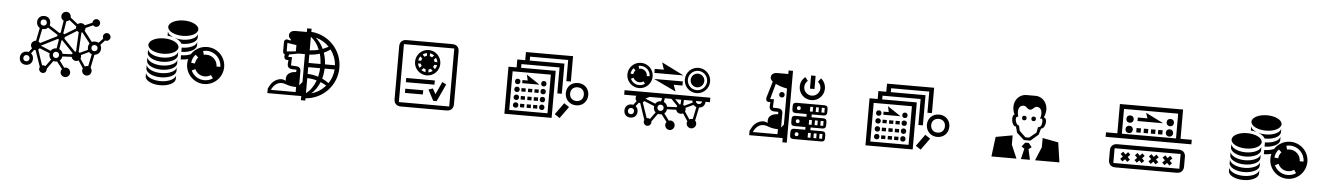

<svg xmlns="http://www.w3.org/2000/svg" viewBox="-28 -1345 13256 1907"><g transform="rotate(5 6600.0 -391.0)"><path d="M195 -211C195 -229 207 -242 226 -242C244 -242 257 -229 257 -211C257 -192 244 -180 226 -180C207 -180 195 -192 195 -211ZM450 -269C450 -248 458 -230 471 -219L421 -149C414 -153 407 -155 399 -155C395 -155 391 -155 387 -153L335 -307C341 -311 345 -316 348 -321L451 -280C450 -276 450 -272 450 -269ZM522 -430C524 -427 528 -425 531 -422L516 -334C490 -334 470 -323 459 -305L358 -347ZM485 -269C485 -287 497 -300 515 -300C534 -300 546 -287 546 -269C546 -250 534 -238 515 -238C497 -238 485 -250 485 -269ZM579 -285C575 -306 562 -322 543 -329L558 -418C560 -419 562 -419 564 -420L679 -301C677 -297 675 -293 673 -289ZM761 -253C764 -259 765 -266 765 -274C765 -279 764 -284 763 -289L840 -326C847 -317 857 -311 869 -307L844 -185C841 -185 838 -186 835 -186C826 -186 818 -183 811 -179ZM860 -370C860 -388 872 -400 890 -400C909 -400 921 -388 921 -370C921 -351 909 -339 890 -339C872 -339 860 -351 860 -370ZM335 -578C335 -597 347 -609 366 -609C384 -609 397 -597 397 -578C397 -560 384 -548 366 -548C347 -548 335 -560 335 -578ZM347 -372C343 -378 337 -383 331 -386L357 -513C380 -513 397 -515 414 -532L514 -468C513 -464 512 -460 512 -455ZM690 -558C690 -555 691 -551 692 -548L580 -480C577 -483 573 -486 569 -489L589 -610C600 -612 611 -617 618 -626L692 -568C691 -565 690 -561 690 -558ZM584 -438C586 -442 588 -448 588 -453L704 -525C709 -520 715 -516 721 -514L711 -320C707 -320 704 -319 700 -317ZM825 -370C825 -362 826 -354 828 -347L748 -310C745 -313 741 -315 737 -317L748 -512C752 -513 755 -514 757 -515L838 -411C830 -400 825 -386 825 -370ZM361 -117C361 -96 378 -79 399 -79C428 -79 437 -101 437 -126L495 -206C501 -204 508 -203 515 -203C521 -203 527 -204 532 -205L587 -134C580 -126 576 -115 576 -104C576 -78 598 -57 624 -57C650 -57 671 -78 671 -104C671 -130 650 -152 624 -152C618 -152 613 -151 608 -149L557 -217C570 -226 578 -241 580 -259L672 -263C677 -242 696 -226 718 -226C727 -226 736 -229 744 -234L793 -159C790 -153 788 -146 788 -139C788 -112 809 -91 835 -91C861 -91 882 -112 882 -139C882 -152 877 -163 869 -172L896 -304C932 -307 956 -332 956 -370C956 -384 952 -397 946 -407L989 -454C993 -453 997 -452 1002 -452C1023 -452 1040 -469 1040 -491C1040 -512 1023 -529 1002 -529C981 -529 964 -512 964 -491C964 -484 965 -477 969 -471L927 -426C917 -432 904 -435 890 -435C878 -435 868 -433 859 -428L778 -533C782 -540 785 -549 785 -561L858 -594C866 -586 876 -581 887 -581C908 -581 925 -598 925 -620C925 -641 908 -658 887 -658C866 -658 849 -641 849 -619L775 -587C767 -598 753 -605 738 -605C725 -605 713 -600 704 -592L629 -651C629 -680 613 -704 582 -704C556 -704 535 -683 535 -657C535 -638 546 -622 562 -614L543 -493C539 -492 535 -491 531 -489L428 -555C430 -562 431 -570 431 -578C431 -618 405 -644 366 -644C327 -644 300 -618 300 -578C300 -552 312 -532 332 -521L306 -392C281 -391 260 -371 260 -345C260 -333 265 -322 273 -313L243 -274C238 -276 232 -276 226 -276C186 -276 160 -250 160 -211C160 -172 186 -145 226 -145C265 -145 292 -172 291 -211V-214C290 -235 282 -252 267 -263L295 -299C299 -298 303 -298 310 -298L366 -135C363 -130 361 -124 361 -117Z M1860 -308C1863 -340 1876 -369 1897 -392L1925 -366C1910 -349 1900 -328 1898 -304ZM1907 -249C1923 -211 1961 -185 2005 -185C2028 -185 2049 -192 2066 -204L2088 -172C2064 -156 2036 -147 2005 -147C1946 -147 1894 -182 1872 -233ZM1968 -435C1980 -438 1992 -440 2005 -440C2086 -440 2152 -374 2152 -293H2114C2114 -353 2065 -401 2005 -401C1996 -401 1986 -400 1978 -398ZM1421 -449C1421 -407 1488 -373 1571 -373C1654 -373 1721 -407 1721 -449C1721 -492 1654 -526 1571 -526C1488 -526 1421 -492 1421 -449ZM1722 -411C1722 -369 1654 -335 1571 -335C1489 -335 1422 -369 1422 -411V-370C1422 -328 1489 -293 1571 -293C1653 -293 1720 -327 1722 -368ZM1722 -331C1722 -290 1654 -256 1571 -256C1489 -256 1422 -290 1422 -331V-290C1422 -248 1489 -214 1571 -214C1653 -214 1720 -247 1722 -289ZM1722 -255C1722 -214 1654 -180 1571 -180C1489 -180 1422 -214 1422 -255V-215C1422 -172 1489 -138 1571 -138C1653 -138 1720 -171 1722 -213ZM1722 -176C1722 -134 1654 -100 1571 -100C1489 -100 1422 -134 1422 -176V-135C1422 -93 1489 -59 1571 -59C1653 -59 1720 -92 1722 -134ZM1602 -644C1602 -601 1670 -567 1752 -567C1835 -567 1902 -601 1902 -644C1902 -686 1835 -720 1752 -720C1670 -720 1602 -686 1602 -644ZM1903 -605C1903 -563 1836 -529 1753 -529C1725 -529 1699 -533 1677 -540C1672 -542 1667 -543 1662 -545C1626 -559 1603 -580 1603 -605V-564C1603 -561 1603 -558 1604 -555C1618 -555 1640 -552 1662 -545C1667 -543 1672 -541 1677 -540C1706 -529 1734 -512 1747 -488H1753C1835 -487 1901 -521 1903 -562C1903 -585 1903 -582 1903 -605ZM1753 -408C1835 -408 1901 -442 1903 -483C1903 -506 1903 -503 1903 -526C1903 -484 1836 -450 1753 -450ZM1821 -294C1821 -192 1904 -109 2005 -109C2107 -109 2190 -192 2190 -294V-298C2188 -398 2106 -478 2005 -478C1967 -478 1932 -467 1903 -447V-449C1903 -449 1903 -449 1903 -447C1881 -433 1863 -414 1849 -392C1823 -381 1789 -374 1753 -374V-332C1780 -332 1805 -336 1827 -342C1823 -327 1821 -311 1821 -294Z M2771 -186C2817 -186 2834 -159 2919 -159V-109H2672C2696 -163 2735 -186 2771 -186ZM2978 -492V-214L2948 -178V-322C2948 -346 2935 -363 2902 -365L2850 -368L2853 -451H2815L2822 -475L2914 -492ZM3022 -257C3055 -256 3087 -251 3117 -242C3097 -187 3066 -139 3022 -107ZM3141 -366C3139 -337 3135 -308 3128 -280C3094 -291 3059 -298 3022 -299V-366ZM3076 -110C3112 -142 3139 -183 3157 -229C3178 -221 3198 -210 3216 -199C3179 -157 3131 -125 3076 -110ZM3285 -366C3281 -314 3264 -265 3236 -225C3216 -241 3193 -254 3170 -265C3179 -297 3184 -332 3186 -366ZM2795 -503V-588L2886 -574V-512ZM3022 -669C3062 -639 3092 -596 3111 -547C3083 -540 3053 -535 3022 -534ZM3022 -491C3057 -493 3092 -499 3125 -509C3134 -477 3139 -442 3141 -408H3022ZM3149 -559C3131 -600 3104 -636 3071 -665C3123 -652 3170 -624 3206 -586C3188 -576 3169 -567 3149 -559ZM3186 -408C3183 -447 3176 -487 3164 -523C3187 -533 3208 -546 3228 -560C3260 -518 3281 -464 3285 -408ZM3022 -56C3195 -68 3331 -212 3331 -387C3331 -562 3195 -706 3022 -718V-749H2978V-713H2865C2834 -713 2803 -700 2803 -663C2803 -650 2814 -634 2827 -625L2824 -614L2795 -621C2777 -626 2760 -613 2760 -594V-502C2760 -487 2766 -475 2780 -471L2779 -466C2771 -441 2783 -417 2808 -419L2820 -420L2817 -385C2814 -343 2840 -331 2873 -331H2908L2907 -307C2876 -307 2831 -296 2816 -262C2809 -248 2809 -225 2811 -212C2798 -218 2783 -224 2770 -224C2728 -224 2682 -197 2659 -155L2640 -120V-74H2978V-33H3022Z M4105 -527C4107 -543 4113 -557 4122 -570L4143 -549C4138 -543 4135 -535 4134 -527ZM4123 -456C4114 -468 4108 -482 4105 -498H4134C4136 -490 4139 -483 4144 -476ZM4186 -418C4170 -421 4156 -427 4144 -435L4164 -456C4171 -452 4178 -449 4186 -447ZM3949 -677H4451V-99H3949ZM4143 -590C4155 -600 4170 -606 4186 -608V-580C4178 -578 4170 -575 4163 -570ZM4215 -447C4223 -449 4230 -452 4236 -456L4257 -436C4245 -427 4230 -421 4215 -418ZM4238 -570C4231 -575 4223 -578 4215 -580V-608C4231 -606 4246 -600 4258 -590ZM4257 -476C4261 -483 4265 -490 4266 -498H4295C4293 -482 4286 -468 4277 -456ZM4267 -527C4265 -535 4262 -542 4258 -549L4278 -570C4287 -557 4293 -543 4296 -527ZM4180 -195V-237H4001V-195ZM4286 -302V-344H4001V-302ZM4496 -652C4496 -694 4470 -719 4427 -719H3972C3929 -719 3904 -694 3904 -652V-124C3904 -83 3929 -57 3972 -57H4427C4470 -57 4496 -83 4496 -124ZM4288 -141H4322L4402 -314L4362 -335L4304 -209L4274 -263L4231 -249ZM4074 -513C4074 -444 4131 -387 4200 -387C4270 -387 4326 -444 4326 -513C4326 -583 4270 -640 4200 -640C4131 -640 4074 -583 4074 -513Z M5429 -502V-117H5048V-502ZM5705 -400C5746 -400 5773 -373 5773 -332C5773 -291 5746 -263 5705 -263C5664 -263 5636 -291 5636 -332C5636 -373 5664 -400 5705 -400ZM5080 -171C5080 -155 5091 -144 5107 -144C5123 -144 5134 -155 5134 -171C5134 -187 5123 -198 5107 -198C5091 -198 5080 -187 5080 -171ZM5080 -406C5080 -389 5091 -379 5107 -379C5123 -379 5134 -389 5134 -406C5134 -422 5123 -433 5107 -433C5091 -433 5080 -422 5080 -406ZM5080 -327C5080 -311 5091 -301 5107 -301C5123 -301 5134 -311 5134 -327C5134 -344 5123 -354 5107 -354C5091 -354 5080 -344 5080 -327ZM5080 -248C5080 -232 5091 -221 5107 -221C5123 -221 5134 -232 5134 -248C5134 -264 5123 -275 5107 -275C5091 -275 5080 -264 5080 -248ZM5193 -310V-344H5151V-310ZM5193 -230V-265H5151V-230ZM5193 -153V-188H5151V-153ZM5259 -310V-344H5217V-310ZM5259 -230V-265H5217V-230ZM5259 -153V-188H5217V-153ZM5153 -424V-393H5325L5192 -482L5205 -424ZM5323 -310V-344H5281V-310ZM5323 -230V-265H5281V-230ZM5323 -153V-188H5281V-153ZM5474 -544H5129V-581H5509V-322H5554V-623H5208V-662H5588V-451H5633V-704H5163V-623H5084V-544H5003V-75H5474ZM5341 -406C5341 -389 5351 -379 5368 -379C5384 -379 5394 -389 5394 -406C5394 -422 5384 -433 5368 -433C5351 -433 5341 -422 5341 -406ZM5341 -327C5341 -311 5351 -301 5368 -301C5384 -301 5394 -311 5394 -327C5394 -344 5384 -354 5368 -354C5351 -354 5341 -344 5341 -327ZM5341 -248C5341 -232 5351 -221 5368 -221C5384 -221 5394 -232 5394 -248C5394 -264 5384 -275 5368 -275C5351 -275 5341 -264 5341 -248ZM5341 -171C5341 -155 5351 -144 5368 -144C5384 -144 5394 -155 5394 -171C5394 -187 5384 -198 5368 -198C5351 -198 5341 -187 5341 -171ZM5586 -231 5502 -114 5553 -80 5637 -197ZM5705 -443C5642 -443 5593 -399 5593 -332C5593 -268 5642 -220 5705 -220C5768 -220 5817 -265 5817 -332C5817 -395 5772 -443 5705 -443Z M6223 -211C6223 -230 6235 -242 6253 -242C6272 -242 6284 -230 6284 -211C6284 -193 6272 -180 6253 -180C6235 -180 6223 -193 6223 -211ZM6477 -269C6477 -248 6485 -231 6498 -219L6448 -149C6442 -153 6435 -156 6427 -156C6423 -156 6418 -155 6415 -154L6363 -307C6368 -311 6373 -316 6376 -322L6478 -280C6478 -276 6477 -273 6477 -269ZM6425 -367H6550L6543 -334C6517 -334 6498 -323 6487 -305L6385 -347ZM6512 -269C6512 -287 6524 -300 6543 -300C6561 -300 6574 -287 6574 -269C6574 -251 6561 -238 6543 -238C6524 -238 6512 -251 6512 -269ZM6607 -285C6602 -306 6589 -322 6571 -329L6577 -367H6643L6707 -301C6704 -297 6702 -293 6701 -289ZM6741 -367 6738 -321C6735 -320 6731 -319 6728 -318L6680 -367ZM6776 -310C6772 -313 6769 -315 6765 -317L6768 -367H6853C6853 -360 6854 -354 6856 -348ZM6788 -254C6791 -260 6793 -267 6793 -274C6793 -279 6792 -285 6790 -290L6867 -326C6875 -317 6885 -311 6897 -307L6872 -185C6869 -186 6866 -186 6863 -186C6854 -186 6845 -184 6838 -179ZM6949 -367C6947 -350 6935 -339 6918 -339C6900 -339 6889 -350 6887 -367ZM6217 -581C6219 -603 6228 -622 6242 -637L6263 -618C6253 -607 6246 -594 6245 -578ZM6250 -543C6261 -519 6285 -503 6312 -503C6327 -503 6341 -508 6352 -516L6368 -493C6352 -482 6333 -475 6312 -475C6273 -475 6240 -498 6225 -531ZM6380 -571C6380 -609 6350 -639 6312 -639C6307 -639 6302 -638 6297 -637L6290 -664C6297 -666 6304 -667 6312 -667C6365 -667 6408 -624 6408 -572ZM6789 -571C6789 -624 6832 -667 6885 -667C6938 -667 6981 -624 6981 -571C6981 -518 6938 -475 6885 -475C6832 -475 6789 -518 6789 -571ZM6188 -211C6188 -172 6214 -146 6253 -146C6293 -146 6319 -172 6319 -211C6319 -234 6310 -252 6295 -264L6323 -300C6327 -299 6331 -298 6338 -298L6393 -135C6390 -130 6389 -124 6389 -117C6389 -96 6406 -79 6427 -79C6448 -79 6465 -96 6465 -117C6465 -120 6465 -123 6464 -126L6522 -206C6529 -205 6536 -204 6543 -204C6549 -204 6555 -204 6560 -205L6614 -134C6608 -126 6604 -116 6604 -105C6604 -79 6625 -57 6651 -57C6677 -57 6698 -79 6698 -105C6698 -131 6677 -152 6651 -152C6646 -152 6641 -151 6636 -149L6585 -217C6598 -227 6606 -241 6608 -260L6700 -263C6704 -242 6723 -227 6746 -227C6755 -227 6764 -229 6771 -234L6820 -159C6817 -153 6815 -146 6815 -139C6815 -113 6837 -92 6863 -92C6889 -92 6910 -113 6910 -139C6910 -152 6905 -164 6896 -172L6924 -305C6959 -307 6982 -331 6983 -367H7027V-412H6172V-367H6293C6290 -361 6288 -353 6288 -345C6288 -333 6293 -322 6300 -313L6271 -275C6265 -276 6260 -277 6253 -277C6214 -277 6188 -250 6188 -211ZM6186 -571C6186 -502 6243 -445 6312 -445C6382 -445 6438 -502 6438 -571C6438 -641 6382 -697 6312 -697C6243 -697 6186 -641 6186 -571ZM6677 -443 6654 -508H6741V-549H6454ZM6543 -649H6452V-609H6742L6520 -720ZM6817 -571C6817 -534 6847 -503 6885 -503C6922 -503 6953 -534 6953 -571C6953 -609 6922 -639 6885 -639C6847 -639 6817 -609 6817 -571ZM6759 -571C6759 -502 6815 -445 6885 -445C6954 -445 7011 -502 7011 -571C7011 -641 6954 -697 6885 -697C6815 -697 6759 -641 6759 -571Z M7575 -187C7621 -187 7639 -159 7723 -159V-109H7477C7500 -163 7540 -187 7575 -187ZM7753 -322C7753 -346 7739 -364 7706 -366L7654 -368L7658 -451H7620L7663 -606C7683 -594 7729 -577 7778 -569V-209L7753 -178ZM7893 -385C7893 -397 7900 -405 7912 -405C7924 -405 7931 -397 7931 -385C7931 -374 7924 -366 7912 -366C7900 -366 7893 -374 7893 -385ZM7893 -255C7893 -267 7900 -274 7912 -274C7924 -274 7931 -267 7931 -255C7931 -243 7924 -236 7912 -236C7900 -236 7893 -243 7893 -255ZM7893 -125C7893 -137 7900 -145 7912 -145C7924 -145 7931 -137 7931 -125C7931 -114 7924 -106 7912 -106C7900 -106 7893 -114 7893 -125ZM8052 -149V-102H8024V-149ZM8110 -149V-102H8082V-149ZM8168 -149V-102H8139V-149ZM8052 -409V-362H8024V-409ZM8052 -278V-231H8024V-278ZM8110 -409V-362H8082V-409ZM8110 -278V-231H8082V-278ZM8168 -409V-362H8139V-409ZM8168 -278V-231H8139V-278ZM7822 -749H7778V-714H7669C7638 -714 7607 -701 7607 -664C7607 -650 7618 -634 7631 -625L7583 -466C7576 -441 7587 -417 7612 -420L7625 -421L7622 -385C7618 -344 7645 -331 7678 -331H7712V-307C7681 -307 7635 -296 7620 -263C7614 -248 7613 -226 7615 -212C7603 -218 7588 -224 7575 -224C7532 -224 7487 -198 7463 -155L7444 -120V-75H7778V-33H7822ZM7849 -370C7849 -346 7860 -334 7884 -334H7994V-306H7884C7860 -306 7849 -294 7849 -271V-239C7849 -216 7860 -204 7884 -204H7994V-177H7884C7860 -177 7849 -165 7849 -141V-110C7849 -86 7860 -75 7884 -75H8162C8186 -75 8197 -86 8197 -110V-141C8197 -165 8186 -177 8162 -177H8045V-204H8162C8186 -204 8197 -216 8197 -239V-271C8197 -294 8186 -306 8162 -306H8045V-334H8162C8186 -334 8197 -346 8197 -370V-401C8197 -424 8186 -436 8162 -436H7884C7860 -436 7849 -424 7849 -401ZM7733 -476C7749 -476 7760 -486 7760 -503C7760 -520 7749 -530 7733 -530C7717 -530 7706 -520 7706 -503C7706 -486 7717 -476 7733 -476ZM8005 -588H8050V-719H8005ZM7949 -698C7919 -674 7902 -639 7902 -600C7902 -531 7958 -475 8028 -475C8097 -475 8153 -531 8153 -600C8153 -639 8136 -675 8106 -699L8078 -663C8096 -649 8108 -626 8108 -600C8108 -556 8072 -520 8028 -520C7983 -520 7947 -556 7947 -600C7947 -625 7959 -648 7977 -663Z M9029 -502V-117H8648V-502ZM9305 -400C9346 -400 9373 -373 9373 -332C9373 -291 9346 -263 9305 -263C9264 -263 9236 -291 9236 -332C9236 -373 9264 -400 9305 -400ZM8680 -171C8680 -155 8691 -144 8707 -144C8723 -144 8734 -155 8734 -171C8734 -187 8723 -198 8707 -198C8691 -198 8680 -187 8680 -171ZM8680 -406C8680 -389 8691 -379 8707 -379C8723 -379 8734 -389 8734 -406C8734 -422 8723 -433 8707 -433C8691 -433 8680 -422 8680 -406ZM8680 -327C8680 -311 8691 -301 8707 -301C8723 -301 8734 -311 8734 -327C8734 -344 8723 -354 8707 -354C8691 -354 8680 -344 8680 -327ZM8680 -248C8680 -232 8691 -221 8707 -221C8723 -221 8734 -232 8734 -248C8734 -264 8723 -275 8707 -275C8691 -275 8680 -264 8680 -248ZM8793 -310V-344H8751V-310ZM8793 -230V-265H8751V-230ZM8793 -153V-188H8751V-153ZM8859 -310V-344H8817V-310ZM8859 -230V-265H8817V-230ZM8859 -153V-188H8817V-153ZM8753 -424V-393H8925L8792 -482L8805 -424ZM8923 -310V-344H8881V-310ZM8923 -230V-265H8881V-230ZM8923 -153V-188H8881V-153ZM9074 -544H8729V-581H9109V-322H9154V-623H8808V-662H9188V-451H9233V-704H8763V-623H8684V-544H8603V-75H9074ZM8941 -406C8941 -389 8951 -379 8968 -379C8984 -379 8994 -389 8994 -406C8994 -422 8984 -433 8968 -433C8951 -433 8941 -422 8941 -406ZM8941 -327C8941 -311 8951 -301 8968 -301C8984 -301 8994 -311 8994 -327C8994 -344 8984 -354 8968 -354C8951 -354 8941 -344 8941 -327ZM8941 -248C8941 -232 8951 -221 8968 -221C8984 -221 8994 -232 8994 -248C8994 -264 8984 -275 8968 -275C8951 -275 8941 -264 8941 -248ZM8941 -171C8941 -155 8951 -144 8968 -144C8984 -144 8994 -155 8994 -171C8994 -187 8984 -198 8968 -198C8951 -198 8941 -187 8941 -171ZM9186 -231 9102 -114 9153 -80 9237 -197ZM9305 -443C9242 -443 9193 -399 9193 -332C9193 -268 9242 -220 9305 -220C9368 -220 9417 -265 9417 -332C9417 -395 9372 -443 9305 -443Z M10105 -404C10084 -404 10071 -435 10068 -459C10066 -477 10072 -496 10091 -488C10073 -547 10081 -604 10135 -604C10166 -604 10170 -570 10200 -570C10229 -570 10238 -604 10267 -604C10313 -604 10330 -547 10306 -488C10311 -491 10315 -492 10318 -492C10333 -492 10338 -471 10329 -433C10325 -416 10313 -404 10295 -404L10284 -349L10216 -293H10179L10117 -352ZM10051 -208V-301L9884 -271L9859 -74H10109ZM10182 -240 10149 -200 10178 -178 10153 -74H10243L10220 -178L10249 -200L10217 -240ZM10350 -209 10294 -74H10537L10508 -271L10350 -301ZM10151 -505C10136 -505 10129 -497 10129 -483C10129 -468 10136 -460 10151 -460C10166 -460 10174 -468 10174 -483C10174 -497 10166 -505 10151 -505ZM10326 -393C10370 -393 10389 -502 10343 -505C10396 -614 10331 -711 10244 -712H10157C10061 -713 10002 -613 10052 -507C10020 -507 10026 -391 10076 -391L10092 -331L10166 -264H10230L10308 -331ZM10244 -460C10259 -460 10267 -468 10267 -483C10267 -497 10259 -505 10244 -505C10229 -505 10222 -497 10222 -483C10222 -468 10229 -460 10244 -460Z M11071 -262H11729V-115H11071ZM11670 -659V-412H11130V-659ZM11159 -235 11135 -211 11160 -186 11135 -162 11159 -138 11184 -162 11208 -138 11232 -162 11208 -186 11232 -211 11208 -235 11184 -210ZM11302 -235 11278 -211 11302 -186 11278 -162 11302 -138 11326 -162 11351 -138 11375 -162 11351 -186 11375 -211 11351 -235 11326 -210ZM11706 -73C11748 -73 11774 -99 11774 -141V-237C11774 -278 11748 -304 11706 -304H11094C11051 -304 11026 -278 11026 -237V-141C11026 -99 11051 -73 11094 -73ZM11441 -235 11417 -211 11442 -186 11417 -162 11441 -138 11466 -162 11490 -138 11515 -162 11490 -186 11515 -211 11490 -235 11466 -210ZM11579 -235 11554 -211 11579 -186 11554 -162 11579 -138 11603 -162 11628 -138 11652 -162 11627 -186 11652 -211 11628 -235 11603 -210ZM11162 -564C11162 -542 11176 -527 11198 -527C11220 -527 11235 -542 11235 -564C11235 -586 11220 -600 11198 -600C11176 -600 11162 -586 11162 -564ZM11162 -461C11162 -439 11177 -424 11199 -424C11221 -424 11235 -439 11235 -461C11235 -482 11221 -497 11199 -497C11177 -497 11162 -482 11162 -461ZM11315 -481H11271V-438H11315ZM11388 -481H11344V-438H11388ZM11715 -704H11085V-412H10972V-367H11827V-412H11715ZM11274 -586V-551H11530L11352 -640L11370 -586ZM11460 -481H11416V-438H11460ZM11531 -481H11487V-438H11531ZM11563 -564C11563 -542 11578 -527 11600 -527C11622 -527 11636 -542 11636 -564C11636 -586 11622 -600 11600 -600C11578 -600 11563 -586 11563 -564ZM11564 -461C11564 -439 11579 -424 11601 -424C11622 -424 11637 -439 11637 -461C11637 -482 11622 -497 11601 -497C11579 -497 11564 -482 11564 -461Z M12660 -308C12663 -340 12676 -369 12697 -392L12725 -366C12710 -349 12700 -328 12698 -304ZM12707 -249C12723 -211 12761 -185 12805 -185C12828 -185 12849 -192 12866 -204L12888 -172C12864 -156 12836 -147 12805 -147C12746 -147 12694 -182 12672 -233ZM12768 -435C12780 -438 12792 -440 12805 -440C12886 -440 12952 -374 12952 -293H12914C12914 -353 12865 -401 12805 -401C12796 -401 12786 -400 12778 -398ZM12221 -449C12221 -407 12288 -373 12371 -373C12454 -373 12521 -407 12521 -449C12521 -492 12454 -526 12371 -526C12288 -526 12221 -492 12221 -449ZM12522 -411C12522 -369 12454 -335 12371 -335C12289 -335 12222 -369 12222 -411V-370C12222 -328 12289 -293 12371 -293C12453 -293 12520 -327 12522 -368ZM12522 -331C12522 -290 12454 -256 12371 -256C12289 -256 12222 -290 12222 -331V-290C12222 -248 12289 -214 12371 -214C12453 -214 12520 -247 12522 -289ZM12522 -255C12522 -214 12454 -180 12371 -180C12289 -180 12222 -214 12222 -255V-215C12222 -172 12289 -138 12371 -138C12453 -138 12520 -171 12522 -213ZM12522 -176C12522 -134 12454 -100 12371 -100C12289 -100 12222 -134 12222 -176V-135C12222 -93 12289 -59 12371 -59C12453 -59 12520 -92 12522 -134ZM12402 -644C12402 -601 12470 -567 12552 -567C12635 -567 12702 -601 12702 -644C12702 -686 12635 -720 12552 -720C12470 -720 12402 -686 12402 -644ZM12703 -605C12703 -563 12636 -529 12553 -529C12525 -529 12499 -533 12477 -540C12472 -542 12467 -543 12462 -545C12426 -559 12403 -580 12403 -605V-564C12403 -561 12403 -558 12404 -555C12418 -555 12440 -552 12462 -545C12467 -543 12472 -541 12477 -540C12506 -529 12534 -512 12547 -488H12553C12635 -487 12701 -521 12703 -562C12703 -585 12703 -582 12703 -605ZM12553 -408C12635 -408 12701 -442 12703 -483C12703 -506 12703 -503 12703 -526C12703 -484 12636 -450 12553 -450ZM12621 -294C12621 -192 12704 -109 12805 -109C12907 -109 12990 -192 12990 -294V-298C12988 -398 12906 -478 12805 -478C12767 -478 12732 -467 12703 -447V-449C12703 -449 12703 -449 12703 -447C12681 -433 12663 -414 12649 -392C12623 -381 12589 -374 12553 -374V-332C12580 -332 12605 -336 12627 -342C12623 -327 12621 -311 12621 -294Z"/></g></svg>

Font: CryptoKit_GRILLE 1.4
Style: Regular
Weight: 400
Monospace: yes
Designer: Oceane Juvin
Foundry: http://www.head-geneve.ch
Version: Version 1.004